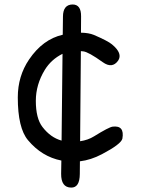

<svg xmlns="http://www.w3.org/2000/svg" viewBox="-20 -870 663 874"><path d="M310.5 -849.6Q267.1 -849.1 266.6 -794.9L265.6 -711.9Q174.8 -691.4 112.3 -599.1Q61 -523.4 61 -426.8Q61 -287.1 107.4 -231.9Q170.4 -156.7 259.3 -139.2Q258.8 -109.4 258.3 -79.1Q257.8 -16.6 303.7 -16.1Q342.8 -15.1 343.3 -78.1L343.8 -135.7Q393.6 -141.6 443.8 -168Q531.2 -213.9 537.1 -238.8Q547.9 -300.3 492.7 -293.5Q475.1 -291 408.2 -249.5Q380.9 -232.4 344.7 -227.1L348.1 -637.2Q353.5 -636.7 358.9 -636.2Q382.3 -633.8 447.8 -586.9Q490.7 -556.2 517.6 -593.8Q540 -626.5 489.7 -668Q471.2 -683.6 407.7 -710.9Q383.8 -720.7 348.6 -721.2Q348.6 -758.3 349.1 -795.4Q349.6 -849.6 310.5 -849.6ZM264.6 -625Q262.2 -427.2 260.3 -230Q210.4 -243.7 173.3 -292Q143.1 -331.1 143.1 -411.1Q143.1 -484.9 184.1 -552.2Q213.4 -599.6 264.6 -625Z"/></svg>

Font: Comic Relief
Style: Regular
Weight: 400
Designer: Jeff Davis
Foundry: Loudifier
Version: Version 1.200; ttfautohint (v1.8.4.7-5d5b)